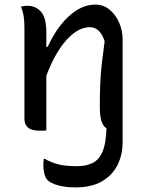

<svg xmlns="http://www.w3.org/2000/svg" viewBox="-20 -563 640 833"><path d="M315 158Q354 158 382 144Q410 130 425 94.5Q440 59 442 -6Q427 -16 420 -38Q413 -60 413 -100Q413 -158 415 -202.5Q417 -247 422 -289.5Q427 -332 434 -384Q414 -445 370 -445Q318 -445 268 -389Q218 -333 181 -234V3Q174 4 166.5 4Q159 4 153 4Q118 4 102 -9Q86 -22 86 -47V-442Q86 -473 82.5 -494Q79 -515 71 -534Q78 -536 85 -537Q92 -538 99 -538Q134 -538 157.5 -512.5Q181 -487 181 -422V-360H187Q211 -413 243 -454Q275 -495 313.5 -519Q352 -543 394 -543Q429 -543 455.5 -521Q482 -499 497 -464.5Q512 -430 512 -392V54Q512 110 489 154.5Q466 199 421 224.5Q376 250 308 250Q263 250 231.5 241Q200 232 187 219Q177 209 172.5 191Q168 173 168 154Q168 146 168.5 139Q169 132 170 126H174Q206 144 237 151Q268 158 315 158Z"/></svg>

Font: Recursive Mn Csl St
Style: Regular
Weight: 400
Monospace: yes
Version: Version 1.079;hotconv 1.0.112;makeotfexe 2.5.65598; ttfautoh